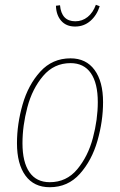

<svg xmlns="http://www.w3.org/2000/svg" viewBox="-20 -773 503 803"><path d="M51 -174Q51 -254 74.5 -336Q98 -418 148.5 -473.5Q199 -529 275 -529Q340 -529 375.5 -480.5Q411 -432 411 -346Q411 -266 387.5 -184Q364 -102 314 -46Q264 10 188 10Q122 10 86.5 -38.5Q51 -87 51 -174ZM389 -346Q389 -425 360 -467Q331 -509 275 -509Q206 -509 160.5 -455.5Q115 -402 94.5 -324.5Q74 -247 74 -174Q74 -95 103 -53Q132 -11 188 -11Q258 -11 303 -65Q348 -119 368.5 -196Q389 -273 389 -346ZM214 -749 231 -751Q237 -684 295 -684Q324 -684 346.5 -702Q369 -720 381 -753L397 -747Q385 -709 358 -685.5Q331 -662 294 -662Q257 -662 236 -686Q215 -710 214 -749Z"/></svg>

Font: Fira Sans Extra Condensed Thin
Style: Italic
Weight: 250
Width: 3
Italic angle: -8°
Designer: Carrois Corporate & Edenspiekermann AG
Foundry: Carrois Corporate GbR & Edenspiekermann AG
Version: Version 4.203